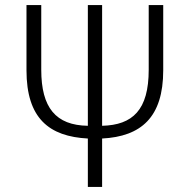

<svg xmlns="http://www.w3.org/2000/svg" viewBox="-20 -734 745 754"><path d="M325 0H381V-190C534 -198 621 -273 621 -458V-714H564V-460C564 -302 501 -243 381 -240V-714H325V-240C199 -242 142 -311 142 -460V-714H84V-458C84 -269 173 -198 325 -190Z"/></svg>

Font: Noto Sans SemiCondensed Light
Style: Regular
Weight: 300
Width: 4
Designer: Monotype Design Team
Foundry: Monotype Imaging Inc.
Version: Version 2.013